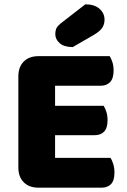

<svg xmlns="http://www.w3.org/2000/svg" viewBox="-20 -866 588 889"><path d="M158 3Q115 3 90 -22Q65 -47 65 -90V-513Q65 -556 90 -581Q115 -606 158 -606H488Q495 -595 500.5 -578Q506 -561 506 -540Q506 -503 490 -486Q474 -469 446 -469H235V-376H460Q467 -365 472.5 -348Q478 -331 478 -310Q478 -273 462 -256.5Q446 -240 418 -240H235V-135H492Q499 -124 504.5 -106Q510 -88 510 -67Q510 -30 494 -13.5Q478 3 450 3ZM375 -846Q417 -846 440.5 -825.5Q464 -805 464 -775Q464 -755 454.5 -739Q445 -723 417 -706L317 -648Q277 -648 256.5 -666Q236 -684 236 -708Q236 -720 239.5 -731Q243 -742 259 -756Z"/></svg>

Font: Baloo Bhaina 2 ExtraBold
Style: Regular
Weight: 800
Designer: Yesha Goshar, Manish Minz, Shuchita Grover and Ek Type
Foundry: Ek Type
Version: Version 1.640;hotconv 1.0.111;makeotfexe 2.5.65597; ttfautoh